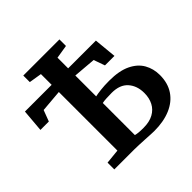

<svg xmlns="http://www.w3.org/2000/svg" viewBox="-203 -1003 1197 1197"><g transform="rotate(-45 395.5 -404.0)"><path d="M498.6 7.3Q490.3 7.3 468.9 6.2Q447.6 5.1 421.2 3.6Q394.8 2.1 370.3 1.1Q345.8 0 331 0H153V-59.6L249.6 -69.4V-585.8L103.3 -573.4L75.5 -499.8H1.3L14 -649.1H249.6V-743.7L165.4 -757.4V-815H484.1V-757.4L395 -743V-649.1H639.6L654 -499.8H570.2L544.1 -573.4L395 -585.8V-402Q411.4 -405.7 444.3 -409.7Q477.2 -413.7 521.5 -413.7Q609.3 -413.7 664.2 -387.2Q719.1 -360.8 744.7 -315.8Q770.3 -270.8 770.3 -215Q770.3 -144 736.9 -94.3Q703.5 -44.6 642.5 -18.7Q581.4 7.3 498.6 7.3ZM465 -54.2Q517.3 -54.2 552.3 -73.3Q587.3 -92.3 604.9 -126.2Q622.5 -160 622.5 -204.3Q622.5 -268.2 586.6 -308.7Q550.7 -349.2 478.8 -349.2Q453.1 -349.2 430.5 -347.8Q407.9 -346.5 395 -343.5V-60.6Q407.5 -57.4 423.4 -55.8Q439.4 -54.2 465 -54.2Z"/></g></svg>

Font: Merriweather 7pt Light
Style: Regular
Weight: 300
Designer: Eben Sorkin
Foundry: Eben Sorkin
Version: Version 2.200;gftools[0.9.31]